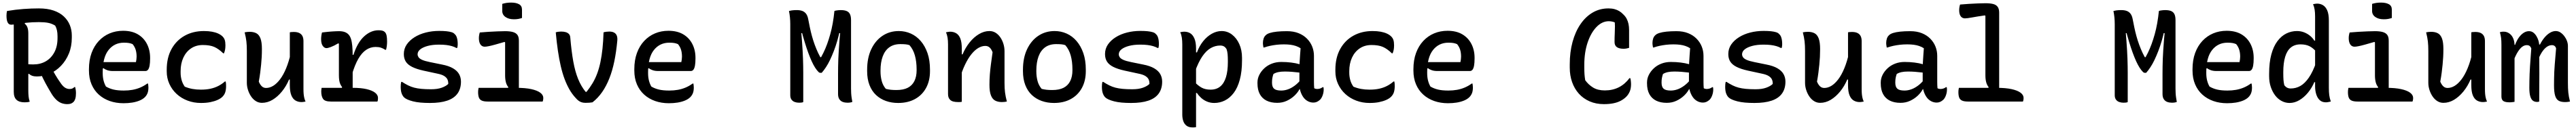

<svg xmlns="http://www.w3.org/2000/svg" viewBox="-20 -785 19840 1005"><path d="M369 -272Q387 -239 405 -208Q423 -177 445 -146Q462 -120 479 -108.5Q496 -97 516 -97Q528 -97 536.5 -100.5Q545 -104 553 -112H559Q562 -100 563.5 -88.5Q565 -77 565 -64Q565 -39 560 -22.5Q555 -6 546 3Q537 12 526 16Q515 20 498 20Q475 20 454.5 12.5Q434 5 415.5 -12Q397 -29 379 -57Q353 -100 331 -140.5Q309 -181 291 -224ZM34 -700Q99 -711 160.5 -715.5Q222 -720 279 -720Q345 -720 393 -703.5Q441 -687 472 -657.5Q503 -628 518 -590.5Q533 -553 533 -511V-494Q533 -426 510.5 -371Q488 -316 449.5 -276Q411 -236 363 -215Q315 -194 264 -194Q243 -194 228.5 -199Q214 -204 204 -214L174 -211V-294Q186 -290 199 -288.5Q212 -287 237 -287Q291 -287 332.5 -311Q374 -335 398.5 -380.5Q423 -426 423 -491V-505Q423 -531 418.5 -551Q414 -571 405 -587Q379 -603 350.5 -608.5Q322 -614 280 -614Q227 -614 183 -609Q139 -604 109 -599Q79 -594 66 -594Q48 -594 39 -611.5Q30 -629 30 -664Q30 -674 31 -683Q32 -692 34 -700ZM209 1Q199 4 190 5Q181 6 169 6Q128 6 107 -13.5Q86 -33 86 -75Q86 -145 86 -214.5Q86 -284 86 -353.5Q86 -423 86 -492.5Q86 -562 86 -631H182L170 -602Q185 -591 191.5 -572.5Q198 -554 198 -527Q198 -456 198 -383Q198 -310 198 -236.5Q198 -163 198 -89Q198 -60 200 -40Q202 -20 209 1Z M928 -547Q995 -547 1041 -520Q1087 -493 1111.5 -445.5Q1136 -398 1136 -338V-333Q1136 -299 1132 -277.5Q1128 -256 1120 -246Q1112 -236 1100 -236H848Q825 -236 807 -242Q789 -248 777 -258L759 -248L760 -305H1027Q1029 -315 1030.5 -326Q1032 -337 1032 -347Q1032 -378 1024.5 -401.5Q1017 -425 1001 -444Q987 -450 972.5 -452.5Q958 -455 934 -455Q861 -455 816 -398.5Q771 -342 771 -229V-220Q771 -188 777.5 -162.5Q784 -137 796 -116Q823 -100 855 -92.5Q887 -85 934 -85Q969 -85 1000 -90.5Q1031 -96 1059.5 -108Q1088 -120 1114 -139H1120Q1121 -132 1122 -124.5Q1123 -117 1123 -108Q1123 -82 1116 -64.5Q1109 -47 1096 -34Q1080 -18 1054.5 -7.5Q1029 3 998 8Q967 13 931 13Q874 13 825.5 -4Q777 -21 741 -53.5Q705 -86 685 -133Q665 -180 665 -240V-250Q665 -320 685 -375Q705 -430 741 -468.5Q777 -507 824.5 -527Q872 -547 928 -547Z M1550 -545Q1585 -545 1612.5 -540Q1640 -535 1660.5 -525.5Q1681 -516 1694 -503Q1706 -491 1711 -475.5Q1716 -460 1716 -435Q1716 -416 1713.5 -402Q1711 -388 1705 -373H1699Q1663 -408 1629.5 -422.5Q1596 -437 1542 -437Q1490 -437 1451.5 -411Q1413 -385 1392 -339.5Q1371 -294 1371 -235V-223Q1371 -194 1378.5 -166.5Q1386 -139 1403 -115Q1432 -103 1462 -97.5Q1492 -92 1527 -92Q1568 -92 1600.5 -99Q1633 -106 1660.5 -120Q1688 -134 1712 -155H1718Q1720 -147 1720.5 -139Q1721 -131 1721 -118Q1721 -93 1715 -73Q1709 -53 1693 -37Q1679 -23 1655.5 -12.5Q1632 -2 1600.5 4.5Q1569 11 1527 11Q1473 11 1425 -7Q1377 -25 1341 -58Q1305 -91 1284.5 -136Q1264 -181 1264 -233V-246Q1264 -339 1301 -406Q1338 -473 1402.5 -509Q1467 -545 1550 -545Z M1903 -539Q1933 -539 1954 -528Q1975 -517 1986 -488Q1997 -459 1997 -406Q1997 -374 1995.5 -345Q1994 -316 1991 -286Q1988 -256 1984 -224Q1980 -192 1973 -154Q1983 -130 1996.5 -117.5Q2010 -105 2029 -105Q2057 -105 2084 -121.5Q2111 -138 2136.5 -171.5Q2162 -205 2183.5 -257Q2205 -309 2221 -381V-170H2206Q2184 -118 2151 -77.5Q2118 -37 2079 -13.5Q2040 10 1997 10Q1972 10 1951 -3Q1930 -16 1914.5 -38.5Q1899 -61 1890 -89Q1881 -117 1881 -145Q1881 -187 1881 -228Q1881 -269 1881 -310Q1881 -351 1881 -391Q1881 -434 1877.5 -465Q1874 -496 1864 -535Q1874 -537 1883 -538Q1892 -539 1903 -539ZM2242 -538Q2269 -538 2285.5 -529.5Q2302 -521 2309.5 -505.5Q2317 -490 2317 -467Q2317 -401 2317 -338.5Q2317 -276 2317 -215.5Q2317 -155 2317 -95Q2317 -75 2318.5 -58.5Q2320 -42 2323.5 -27.5Q2327 -13 2333 0Q2328 1 2322.5 2Q2317 3 2311.5 3.5Q2306 4 2301 4Q2276 4 2255.5 -8Q2235 -20 2223.5 -48.5Q2212 -77 2212 -127Q2212 -197 2212 -266.5Q2212 -336 2212 -404Q2212 -472 2212 -535Q2218 -537 2222.5 -537Q2227 -537 2231.5 -537.5Q2236 -538 2242 -538Z M2607 -96 2615 -111Q2607 -121 2601 -134Q2595 -147 2592.5 -164.5Q2590 -182 2590 -203Q2590 -243 2590 -284Q2590 -325 2590 -365.5Q2590 -406 2590 -447L2585 -450Q2551 -430 2528 -421.5Q2505 -413 2494 -413Q2478 -413 2465.5 -430.5Q2453 -448 2453 -482Q2453 -496 2455 -510Q2457 -524 2460 -534Q2470 -535 2482 -536.5Q2494 -538 2505 -539Q2516 -540 2527.5 -541Q2539 -542 2549.5 -542.5Q2560 -543 2571 -543.5Q2582 -544 2590 -544Q2615 -544 2633 -538Q2651 -532 2663.5 -519Q2676 -506 2683 -484Q2690 -462 2693 -429.5Q2696 -397 2696 -353Q2696 -319 2696 -285.5Q2696 -252 2696 -218Q2696 -184 2696 -150Q2696 -116 2696 -82ZM2689 -361H2702Q2733 -457 2784.5 -504Q2836 -551 2895 -551Q2913 -551 2924.5 -548Q2936 -545 2943 -538Q2953 -529 2957 -511Q2961 -493 2961 -464Q2961 -446 2959 -430.5Q2957 -415 2953 -400H2947Q2930 -411 2913.5 -416.5Q2897 -422 2872 -422Q2834 -422 2800.5 -400Q2767 -378 2739.5 -330.5Q2712 -283 2689 -204ZM2457 -106H2698Q2760 -106 2803 -96Q2846 -86 2868.5 -68.5Q2891 -51 2891 -28Q2891 -23 2890.5 -18.5Q2890 -14 2889.5 -9Q2889 -4 2886 0H2528Q2482 0 2468 -20.5Q2454 -41 2454 -78Q2454 -83 2454.5 -88Q2455 -93 2455.5 -97.5Q2456 -102 2457 -106Z M3300 -95Q3349 -95 3382 -107Q3415 -119 3432 -136Q3433 -154 3426.5 -169.5Q3420 -185 3401.5 -197Q3383 -209 3347 -216L3241 -239Q3187 -251 3153.5 -268Q3120 -285 3105 -309Q3090 -333 3090 -367Q3090 -408 3112 -440.5Q3134 -473 3172 -497Q3210 -521 3259 -533.5Q3308 -546 3362 -546Q3395 -546 3418.5 -543.5Q3442 -541 3458 -536Q3474 -531 3481 -522Q3490 -515 3495 -503.5Q3500 -492 3502.5 -477Q3505 -462 3505 -443Q3505 -435 3504 -428Q3503 -421 3501 -414H3495Q3479 -423 3460 -428.5Q3441 -434 3417.5 -437Q3394 -440 3361 -440Q3311 -440 3274 -430Q3237 -420 3216.5 -403.5Q3196 -387 3196 -365Q3196 -354 3203 -343Q3210 -332 3230.5 -322.5Q3251 -313 3291 -305L3384 -286Q3436 -276 3468.5 -257Q3501 -238 3515.5 -212Q3530 -186 3530 -154Q3530 -99 3503.5 -62Q3477 -25 3424 -7Q3371 11 3291 11Q3251 11 3218.5 8Q3186 5 3160.5 -1.5Q3135 -8 3117.5 -16Q3100 -24 3091 -33Q3079 -46 3072.5 -65Q3066 -84 3066 -115Q3066 -127 3067 -136Q3068 -145 3070 -152H3076Q3101 -136 3123 -125Q3145 -114 3169.5 -107.5Q3194 -101 3225.5 -98Q3257 -95 3300 -95Z M3887 -95 3895 -111Q3882 -126 3876 -149Q3870 -172 3870 -203Q3870 -229 3870 -254Q3870 -279 3870 -305Q3870 -331 3870 -356Q3870 -381 3870 -406.5Q3870 -432 3870 -457L3866 -461Q3825 -449 3794.5 -440.5Q3764 -432 3744 -428Q3724 -424 3713 -424Q3700 -424 3690 -431Q3680 -438 3674 -453Q3668 -468 3668 -491Q3668 -502 3670 -513.5Q3672 -525 3675 -534Q3707 -537 3742.5 -539Q3778 -541 3811.5 -542.5Q3845 -544 3870 -544Q3906 -544 3929.5 -537.5Q3953 -531 3964.5 -515.5Q3976 -500 3976 -471Q3976 -432 3976 -393.5Q3976 -355 3976 -316Q3976 -277 3976 -238Q3976 -199 3976 -160Q3976 -121 3976 -82ZM3666 -106H3957Q4026 -106 4071.5 -96Q4117 -86 4140.5 -68.5Q4164 -51 4164 -28Q4164 -23 4163.5 -18.5Q4163 -14 4162 -9Q4161 -4 4159 0H3736Q3706 0 3690 -7.5Q3674 -15 3668 -31Q3662 -47 3662 -73Q3662 -80 3662.5 -85.5Q3663 -91 3664 -96Q3665 -101 3666 -106ZM3848 -755Q3854 -757 3862.5 -759Q3871 -761 3880 -762.5Q3889 -764 3898.5 -764.5Q3908 -765 3917 -765Q3954 -765 3977 -752.5Q4000 -740 4000 -710V-646Q3994 -644 3986.5 -642Q3979 -640 3971 -638.5Q3963 -637 3954.5 -636.5Q3946 -636 3937 -636Q3898 -636 3873 -653.5Q3848 -671 3848 -700Z M4301 -541Q4322 -541 4337 -536.5Q4352 -532 4361.5 -522Q4371 -512 4372 -493Q4381 -387 4395 -309.5Q4409 -232 4432 -175Q4455 -118 4490 -75H4497Q4522 -106 4543 -141Q4564 -176 4579 -216.5Q4594 -257 4604 -305Q4614 -353 4620 -410Q4626 -467 4628 -535Q4638 -538 4649.5 -539.5Q4661 -541 4672 -541Q4695 -541 4709.5 -533Q4724 -525 4730 -509.5Q4736 -494 4734 -471Q4726 -384 4711 -311Q4696 -238 4672.5 -178.5Q4649 -119 4617 -73Q4585 -27 4543 6Q4533 8 4519 9Q4505 10 4490 10Q4474 10 4461.5 6.5Q4449 3 4437.5 -5Q4426 -13 4414 -27Q4386 -57 4365 -94Q4344 -131 4327.5 -175.5Q4311 -220 4298.5 -274Q4286 -328 4276.5 -393Q4267 -458 4260 -535Q4268 -538 4280 -539.5Q4292 -541 4301 -541Z M5128 -547Q5195 -547 5241 -520Q5287 -493 5311.5 -445.5Q5336 -398 5336 -338V-333Q5336 -299 5332 -277.5Q5328 -256 5320 -246Q5312 -236 5300 -236H5048Q5025 -236 5007 -242Q4989 -248 4977 -258L4959 -248L4960 -305H5227Q5229 -315 5230.5 -326Q5232 -337 5232 -347Q5232 -378 5224.5 -401.5Q5217 -425 5201 -444Q5187 -450 5172.5 -452.5Q5158 -455 5134 -455Q5061 -455 5016 -398.5Q4971 -342 4971 -229V-220Q4971 -188 4977.5 -162.5Q4984 -137 4996 -116Q5023 -100 5055 -92.5Q5087 -85 5134 -85Q5169 -85 5200 -90.5Q5231 -96 5259.5 -108Q5288 -120 5314 -139H5320Q5321 -132 5322 -124.5Q5323 -117 5323 -108Q5323 -82 5316 -64.5Q5309 -47 5296 -34Q5280 -18 5254.5 -7.5Q5229 3 5198 8Q5167 13 5131 13Q5074 13 5025.5 -4Q4977 -21 4941 -53.5Q4905 -86 4885 -133Q4865 -180 4865 -240V-250Q4865 -320 4885 -375Q4905 -430 4941 -468.5Q4977 -507 5024.5 -527Q5072 -547 5128 -547Z M6166 4Q6161 7 6152 8Q6143 9 6134 9Q6116 9 6100.5 3.5Q6085 -2 6075.5 -15Q6066 -28 6066 -49Q6066 -117 6066 -186Q6066 -255 6066 -323.5Q6066 -392 6066 -460.5Q6066 -529 6066 -598Q6066 -625 6063.5 -650.5Q6061 -676 6056 -700Q6067 -703 6077 -704.5Q6087 -706 6096.5 -706.5Q6106 -707 6115 -707Q6141 -707 6158.5 -700.5Q6176 -694 6187.5 -679Q6199 -664 6204 -638Q6210 -606 6217 -572.5Q6224 -539 6233 -506Q6242 -473 6254 -440Q6266 -407 6280.5 -376Q6295 -345 6314 -316L6277 -343H6326L6288 -316Q6306 -346 6321.5 -377.5Q6337 -409 6350 -445Q6363 -481 6374 -520.5Q6385 -560 6393 -605Q6401 -650 6406 -700Q6413 -703 6421 -704Q6429 -705 6436.5 -706Q6444 -707 6453 -707Q6483 -707 6500.5 -699.5Q6518 -692 6526 -675Q6534 -658 6534 -629Q6534 -589 6534 -547.5Q6534 -506 6534 -462.5Q6534 -419 6534 -374Q6534 -329 6534 -283.5Q6534 -238 6534 -192.5Q6534 -147 6534 -101Q6534 -83 6535 -65Q6536 -47 6538.5 -30Q6541 -13 6544 3Q6536 6 6527.5 7.5Q6519 9 6506 9Q6487 9 6470.5 3Q6454 -3 6444 -18Q6434 -33 6434 -58Q6434 -76 6434 -94Q6434 -112 6434 -130.5Q6434 -149 6434 -166Q6434 -191 6434 -216.5Q6434 -242 6434.5 -270Q6435 -298 6436 -329Q6437 -360 6439.5 -395.5Q6442 -431 6445 -472Q6448 -513 6453 -561L6471 -529H6425L6451 -564Q6441 -515 6428.5 -471.5Q6416 -428 6401.5 -390.5Q6387 -353 6372 -321.5Q6357 -290 6340.5 -265Q6324 -240 6308 -222Q6306 -222 6303.5 -222Q6301 -222 6299 -222Q6294 -222 6290.5 -223.5Q6287 -225 6284 -228Q6270 -242 6257 -262.5Q6244 -283 6231 -311.5Q6218 -340 6204.5 -377Q6191 -414 6177.5 -458.5Q6164 -503 6150 -556L6178 -529H6130L6149 -557Q6153 -510 6156 -470Q6159 -430 6161 -395.5Q6163 -361 6164 -331Q6165 -301 6165.5 -274Q6166 -247 6166 -222Q6166 -197 6166 -171Q6166 -127 6166 -83.5Q6166 -40 6166 4Z M6902 -545Q6951 -545 6994.5 -525.5Q7038 -506 7071 -467.5Q7104 -429 7123 -374Q7142 -319 7142 -246V-235Q7142 -160 7111.5 -104.5Q7081 -49 7026 -19Q6971 11 6897 11Q6846 11 6802.5 -4.5Q6759 -20 6726.5 -50.5Q6694 -81 6676 -127.5Q6658 -174 6658 -235V-246Q6658 -337 6689.5 -404Q6721 -471 6776 -508Q6831 -545 6902 -545ZM6914 -444Q6863 -444 6829 -419.5Q6795 -395 6778 -349Q6761 -303 6761 -239V-233Q6761 -195 6770 -160Q6779 -125 6802 -98Q6822 -93 6840.5 -91Q6859 -89 6883 -89Q6937 -89 6971 -106.5Q7005 -124 7022 -158.5Q7039 -193 7039 -241V-248Q7039 -308 7026 -355.5Q7013 -403 6984 -436Q6970 -441 6953 -442.5Q6936 -444 6914 -444Z M7734 0Q7724 2 7715 3Q7706 4 7695 4Q7666 4 7644.5 -7Q7623 -18 7611.5 -47.5Q7600 -77 7600 -129Q7600 -171 7603 -209.5Q7606 -248 7611.5 -289.5Q7617 -331 7624 -381Q7615 -405 7601.5 -417.5Q7588 -430 7568 -430Q7541 -430 7514 -414Q7487 -398 7461.5 -366.5Q7436 -335 7413 -287.5Q7390 -240 7371 -176L7369 -365H7393Q7415 -417 7447.5 -457.5Q7480 -498 7519.5 -521.5Q7559 -545 7600 -545Q7626 -545 7647 -532Q7668 -519 7683.5 -496.5Q7699 -474 7707.5 -446Q7716 -418 7716 -390Q7716 -349 7716 -308Q7716 -267 7716 -226Q7716 -185 7716 -144Q7716 -101 7720 -70Q7724 -39 7734 0ZM7387 2Q7382 3 7377 3.5Q7372 4 7367.5 4Q7363 4 7358 4Q7337 4 7322 0Q7307 -4 7298 -12.5Q7289 -21 7285 -32Q7281 -43 7281 -58Q7281 -109 7281 -158Q7281 -207 7281 -254.5Q7281 -302 7281 -348.5Q7281 -395 7281 -441Q7281 -471 7277.5 -493.5Q7274 -516 7265 -535Q7271 -537 7276 -537.5Q7281 -538 7286.5 -539Q7292 -540 7297 -540Q7324 -540 7344.5 -527.5Q7365 -515 7376 -486.5Q7387 -458 7387 -408Q7387 -339 7387 -268.5Q7387 -198 7387 -129.5Q7387 -61 7387 2Z M8102 -545Q8151 -545 8194.5 -525.5Q8238 -506 8271 -467.5Q8304 -429 8323 -374Q8342 -319 8342 -246V-235Q8342 -160 8311.5 -104.5Q8281 -49 8226 -19Q8171 11 8097 11Q8046 11 8002.5 -4.5Q7959 -20 7926.5 -50.5Q7894 -81 7876 -127.5Q7858 -174 7858 -235V-246Q7858 -337 7889.5 -404Q7921 -471 7976 -508Q8031 -545 8102 -545ZM8114 -444Q8063 -444 8029 -419.5Q7995 -395 7978 -349Q7961 -303 7961 -239V-233Q7961 -195 7970 -160Q7979 -125 8002 -98Q8022 -93 8040.5 -91Q8059 -89 8083 -89Q8137 -89 8171 -106.5Q8205 -124 8222 -158.5Q8239 -193 8239 -241V-248Q8239 -308 8226 -355.5Q8213 -403 8184 -436Q8170 -441 8153 -442.5Q8136 -444 8114 -444Z M8700 -95Q8749 -95 8782 -107Q8815 -119 8832 -136Q8833 -154 8826.5 -169.5Q8820 -185 8801.5 -197Q8783 -209 8747 -216L8641 -239Q8587 -251 8553.5 -268Q8520 -285 8505 -309Q8490 -333 8490 -367Q8490 -408 8512 -440.5Q8534 -473 8572 -497Q8610 -521 8659 -533.5Q8708 -546 8762 -546Q8795 -546 8818.5 -543.5Q8842 -541 8858 -536Q8874 -531 8881 -522Q8890 -515 8895 -503.5Q8900 -492 8902.5 -477Q8905 -462 8905 -443Q8905 -435 8904 -428Q8903 -421 8901 -414H8895Q8879 -423 8860 -428.5Q8841 -434 8817.5 -437Q8794 -440 8761 -440Q8711 -440 8674 -430Q8637 -420 8616.5 -403.5Q8596 -387 8596 -365Q8596 -354 8603 -343Q8610 -332 8630.5 -322.5Q8651 -313 8691 -305L8784 -286Q8836 -276 8868.5 -257Q8901 -238 8915.5 -212Q8930 -186 8930 -154Q8930 -99 8903.5 -62Q8877 -25 8824 -7Q8771 11 8691 11Q8651 11 8618.5 8Q8586 5 8560.5 -1.5Q8535 -8 8517.5 -16Q8500 -24 8491 -33Q8479 -46 8472.5 -65Q8466 -84 8466 -115Q8466 -127 8467 -136Q8468 -145 8470 -152H8476Q8501 -136 8523 -125Q8545 -114 8569.5 -107.5Q8594 -101 8625.5 -98Q8657 -95 8700 -95Z M9069 -536Q9075 -537 9080 -538Q9085 -539 9090.5 -539.5Q9096 -540 9101 -540Q9126 -540 9146 -528Q9166 -516 9178.5 -487Q9191 -458 9191 -409Q9191 -330 9191 -254.5Q9191 -179 9191 -104Q9191 -29 9191 46Q9191 121 9191 198Q9185 199 9180.5 199.5Q9176 200 9172.5 200Q9169 200 9163 200Q9135 200 9117.5 186.5Q9100 173 9092.5 150.5Q9085 128 9085 101Q9085 26 9085 -41Q9085 -108 9085 -172.5Q9085 -237 9085 -303Q9085 -369 9085 -442Q9085 -471 9081.5 -494Q9078 -517 9069 -536ZM9388 -545Q9432 -545 9467.5 -518Q9503 -491 9524 -444.5Q9545 -398 9545 -338V-318Q9545 -232 9528 -169Q9511 -106 9481 -66.5Q9451 -27 9412.5 -8Q9374 11 9331 11Q9301 11 9275 0Q9249 -11 9229.5 -29Q9210 -47 9198 -66H9178V-153Q9206 -123 9234 -107.5Q9262 -92 9303 -92Q9348 -92 9377.5 -116.5Q9407 -141 9421.5 -188.5Q9436 -236 9436 -306V-316Q9436 -345 9434 -366.5Q9432 -388 9426 -405Q9417 -420 9405.5 -426.5Q9394 -433 9377 -433Q9339 -433 9304.5 -413.5Q9270 -394 9239.5 -349.5Q9209 -305 9182 -229V-380H9198Q9216 -429 9245.5 -466Q9275 -503 9312 -524Q9349 -545 9388 -545Z M10099 -353Q10099 -328 10099 -303Q10099 -278 10099 -253Q10099 -228 10099 -202.5Q10099 -177 10099 -152Q10099 -138 10099.5 -126.5Q10100 -115 10101 -103Q10106 -100 10112 -98.5Q10118 -97 10123 -97Q10135 -97 10146 -100.5Q10157 -104 10166 -111H10172Q10173 -106 10173.5 -102.5Q10174 -99 10174 -94Q10174 -71 10166.5 -49.5Q10159 -28 10147 -15Q10134 -3 10121.5 2.5Q10109 8 10095 8Q10071 8 10050.5 -3.5Q10030 -15 10016.5 -34.5Q10003 -54 9995 -79Q9987 -104 9987 -130Q9987 -158 9987 -187.5Q9987 -217 9987 -240Q9987 -274 9988.5 -302Q9990 -330 9992 -357Q9994 -384 9996 -412Q9979 -423 9960 -429.5Q9941 -436 9918.5 -439Q9896 -442 9868 -442Q9838 -442 9812 -439Q9786 -436 9762.5 -431Q9739 -426 9716 -418H9710Q9709 -425 9707.5 -434Q9706 -443 9706 -453Q9706 -470 9711 -486Q9716 -502 9727 -512Q9737 -523 9759 -530Q9781 -537 9814 -540.5Q9847 -544 9891 -544Q9942 -544 9980.5 -528.5Q10019 -513 10045.5 -486Q10072 -459 10085.5 -425Q10099 -391 10099 -353ZM9776 -146Q9776 -113 9792 -99Q9808 -85 9847 -85Q9872 -85 9898 -94Q9924 -103 9951 -123Q9978 -143 10003 -175L10008 -96H9988Q9974 -69 9948.5 -45Q9923 -21 9889.5 -5.5Q9856 10 9816 10Q9768 10 9734 -7Q9700 -24 9682 -57.5Q9664 -91 9664 -141V-147Q9664 -178 9678 -206Q9692 -234 9716.5 -257Q9741 -280 9774.5 -293Q9808 -306 9847 -306Q9888 -306 9923.5 -301.5Q9959 -297 9985 -289.5Q10011 -282 10021 -273Q10027 -268 10031 -260.5Q10035 -253 10037 -241.5Q10039 -230 10039 -214Q10011 -221 9983 -224.5Q9955 -228 9927.5 -230Q9900 -232 9874 -232Q9845 -232 9824 -227.5Q9803 -223 9787 -213Q9782 -199 9779 -183.5Q9776 -168 9776 -149Z M10550 -545Q10585 -545 10612.5 -540Q10640 -535 10660.5 -525.5Q10681 -516 10694 -503Q10706 -491 10711 -475.5Q10716 -460 10716 -435Q10716 -416 10713.5 -402Q10711 -388 10705 -373H10699Q10663 -408 10629.5 -422.5Q10596 -437 10542 -437Q10490 -437 10451.5 -411Q10413 -385 10392 -339.5Q10371 -294 10371 -235V-223Q10371 -194 10378.5 -166.5Q10386 -139 10403 -115Q10432 -103 10462 -97.5Q10492 -92 10527 -92Q10568 -92 10600.5 -99Q10633 -106 10660.5 -120Q10688 -134 10712 -155H10718Q10720 -147 10720.5 -139Q10721 -131 10721 -118Q10721 -93 10715 -73Q10709 -53 10693 -37Q10679 -23 10655.5 -12.5Q10632 -2 10600.5 4.5Q10569 11 10527 11Q10473 11 10425 -7Q10377 -25 10341 -58Q10305 -91 10284.5 -136Q10264 -181 10264 -233V-246Q10264 -339 10301 -406Q10338 -473 10402.5 -509Q10467 -545 10550 -545Z M11128 -547Q11195 -547 11241 -520Q11287 -493 11311.5 -445.5Q11336 -398 11336 -338V-333Q11336 -299 11332 -277.5Q11328 -256 11320 -246Q11312 -236 11300 -236H11048Q11025 -236 11007 -242Q10989 -248 10977 -258L10959 -248L10960 -305H11227Q11229 -315 11230.5 -326Q11232 -337 11232 -347Q11232 -378 11224.5 -401.5Q11217 -425 11201 -444Q11187 -450 11172.5 -452.5Q11158 -455 11134 -455Q11061 -455 11016 -398.5Q10971 -342 10971 -229V-220Q10971 -188 10977.5 -162.5Q10984 -137 10996 -116Q11023 -100 11055 -92.5Q11087 -85 11134 -85Q11169 -85 11200 -90.5Q11231 -96 11259.5 -108Q11288 -120 11314 -139H11320Q11321 -132 11322 -124.5Q11323 -117 11323 -108Q11323 -82 11316 -64.5Q11309 -47 11296 -34Q11280 -18 11254.5 -7.5Q11229 3 11198 8Q11167 13 11131 13Q11074 13 11025.5 -4Q10977 -21 10941 -53.5Q10905 -86 10885 -133Q10865 -180 10865 -240V-250Q10865 -320 10885 -375Q10905 -430 10941 -468.5Q10977 -507 11024.5 -527Q11072 -547 11128 -547Z M12332 20Q12271 20 12222 -1.5Q12173 -23 12139 -61Q12105 -99 12087 -150.5Q12069 -202 12069 -262V-288Q12069 -382 12090.5 -461Q12112 -540 12151.5 -598Q12191 -656 12245.5 -688Q12300 -720 12367 -720Q12393 -720 12413.5 -714.5Q12434 -709 12450.5 -699Q12467 -689 12481 -674Q12498 -658 12507.5 -639.5Q12517 -621 12521.5 -599.5Q12526 -578 12526 -552Q12526 -518 12526 -483Q12526 -448 12526 -415Q12519 -413 12508 -410.5Q12497 -408 12484 -408Q12450 -408 12432 -420.5Q12414 -433 12414 -460Q12414 -498 12415.5 -526Q12417 -554 12417 -581Q12417 -608 12413 -640L12436 -599Q12417 -613 12401 -617Q12385 -621 12370 -621Q12318 -621 12275 -576.5Q12232 -532 12206.5 -456Q12181 -380 12181 -284V-264Q12181 -234 12182.5 -211.5Q12184 -189 12188 -165Q12213 -130 12249 -108Q12285 -86 12339 -86Q12399 -86 12446.5 -110Q12494 -134 12529 -181H12535Q12537 -175 12538 -169.5Q12539 -164 12539.5 -158Q12540 -152 12540.5 -146Q12541 -140 12541 -135Q12541 -100 12530.5 -76.5Q12520 -53 12504 -37Q12486 -19 12461.5 -6Q12437 7 12405 13.5Q12373 20 12332 20Z M13099 -353Q13099 -328 13099 -303Q13099 -278 13099 -253Q13099 -228 13099 -202.5Q13099 -177 13099 -152Q13099 -138 13099.5 -126.5Q13100 -115 13101 -103Q13106 -100 13112 -98.5Q13118 -97 13123 -97Q13135 -97 13146 -100.5Q13157 -104 13166 -111H13172Q13173 -106 13173.5 -102.5Q13174 -99 13174 -94Q13174 -71 13166.5 -49.5Q13159 -28 13147 -15Q13134 -3 13121.5 2.5Q13109 8 13095 8Q13071 8 13050.5 -3.5Q13030 -15 13016.5 -34.5Q13003 -54 12995 -79Q12987 -104 12987 -130Q12987 -158 12987 -187.5Q12987 -217 12987 -240Q12987 -274 12988.5 -302Q12990 -330 12992 -357Q12994 -384 12996 -412Q12979 -423 12960 -429.5Q12941 -436 12918.5 -439Q12896 -442 12868 -442Q12838 -442 12812 -439Q12786 -436 12762.5 -431Q12739 -426 12716 -418H12710Q12709 -425 12707.5 -434Q12706 -443 12706 -453Q12706 -470 12711 -486Q12716 -502 12727 -512Q12737 -523 12759 -530Q12781 -537 12814 -540.5Q12847 -544 12891 -544Q12942 -544 12980.5 -528.5Q13019 -513 13045.5 -486Q13072 -459 13085.5 -425Q13099 -391 13099 -353ZM12776 -146Q12776 -113 12792 -99Q12808 -85 12847 -85Q12872 -85 12898 -94Q12924 -103 12951 -123Q12978 -143 13003 -175L13008 -96H12988Q12974 -69 12948.5 -45Q12923 -21 12889.5 -5.5Q12856 10 12816 10Q12768 10 12734 -7Q12700 -24 12682 -57.5Q12664 -91 12664 -141V-147Q12664 -178 12678 -206Q12692 -234 12716.5 -257Q12741 -280 12774.5 -293Q12808 -306 12847 -306Q12888 -306 12923.5 -301.5Q12959 -297 12985 -289.5Q13011 -282 13021 -273Q13027 -268 13031 -260.5Q13035 -253 13037 -241.5Q13039 -230 13039 -214Q13011 -221 12983 -224.5Q12955 -228 12927.5 -230Q12900 -232 12874 -232Q12845 -232 12824 -227.5Q12803 -223 12787 -213Q12782 -199 12779 -183.5Q12776 -168 12776 -149Z M13500 -95Q13549 -95 13582 -107Q13615 -119 13632 -136Q13633 -154 13626.5 -169.5Q13620 -185 13601.5 -197Q13583 -209 13547 -216L13441 -239Q13387 -251 13353.5 -268Q13320 -285 13305 -309Q13290 -333 13290 -367Q13290 -408 13312 -440.5Q13334 -473 13372 -497Q13410 -521 13459 -533.5Q13508 -546 13562 -546Q13595 -546 13618.5 -543.5Q13642 -541 13658 -536Q13674 -531 13681 -522Q13690 -515 13695 -503.5Q13700 -492 13702.5 -477Q13705 -462 13705 -443Q13705 -435 13704 -428Q13703 -421 13701 -414H13695Q13679 -423 13660 -428.5Q13641 -434 13617.5 -437Q13594 -440 13561 -440Q13511 -440 13474 -430Q13437 -420 13416.5 -403.5Q13396 -387 13396 -365Q13396 -354 13403 -343Q13410 -332 13430.5 -322.5Q13451 -313 13491 -305L13584 -286Q13636 -276 13668.5 -257Q13701 -238 13715.5 -212Q13730 -186 13730 -154Q13730 -99 13703.5 -62Q13677 -25 13624 -7Q13571 11 13491 11Q13451 11 13418.5 8Q13386 5 13360.5 -1.5Q13335 -8 13317.5 -16Q13300 -24 13291 -33Q13279 -46 13272.5 -65Q13266 -84 13266 -115Q13266 -127 13267 -136Q13268 -145 13270 -152H13276Q13301 -136 13323 -125Q13345 -114 13369.5 -107.5Q13394 -101 13425.5 -98Q13457 -95 13500 -95Z M13903 -539Q13933 -539 13954 -528Q13975 -517 13986 -488Q13997 -459 13997 -406Q13997 -374 13995.5 -345Q13994 -316 13991 -286Q13988 -256 13984 -224Q13980 -192 13973 -154Q13983 -130 13996.5 -117.5Q14010 -105 14029 -105Q14057 -105 14084 -121.5Q14111 -138 14136.5 -171.5Q14162 -205 14183.5 -257Q14205 -309 14221 -381V-170H14206Q14184 -118 14151 -77.5Q14118 -37 14079 -13.5Q14040 10 13997 10Q13972 10 13951 -3Q13930 -16 13914.5 -38.5Q13899 -61 13890 -89Q13881 -117 13881 -145Q13881 -187 13881 -228Q13881 -269 13881 -310Q13881 -351 13881 -391Q13881 -434 13877.5 -465Q13874 -496 13864 -535Q13874 -537 13883 -538Q13892 -539 13903 -539ZM14242 -538Q14269 -538 14285.5 -529.5Q14302 -521 14309.5 -505.5Q14317 -490 14317 -467Q14317 -401 14317 -338.5Q14317 -276 14317 -215.5Q14317 -155 14317 -95Q14317 -75 14318.5 -58.5Q14320 -42 14323.5 -27.5Q14327 -13 14333 0Q14328 1 14322.5 2Q14317 3 14311.5 3.5Q14306 4 14301 4Q14276 4 14255.5 -8Q14235 -20 14223.5 -48.5Q14212 -77 14212 -127Q14212 -197 14212 -266.5Q14212 -336 14212 -404Q14212 -472 14212 -535Q14218 -537 14222.5 -537Q14227 -537 14231.5 -537.5Q14236 -538 14242 -538Z M14899 -353Q14899 -328 14899 -303Q14899 -278 14899 -253Q14899 -228 14899 -202.5Q14899 -177 14899 -152Q14899 -138 14899.5 -126.5Q14900 -115 14901 -103Q14906 -100 14912 -98.5Q14918 -97 14923 -97Q14935 -97 14946 -100.5Q14957 -104 14966 -111H14972Q14973 -106 14973.5 -102.5Q14974 -99 14974 -94Q14974 -71 14966.5 -49.5Q14959 -28 14947 -15Q14934 -3 14921.5 2.5Q14909 8 14895 8Q14871 8 14850.5 -3.5Q14830 -15 14816.5 -34.5Q14803 -54 14795 -79Q14787 -104 14787 -130Q14787 -158 14787 -187.5Q14787 -217 14787 -240Q14787 -274 14788.5 -302Q14790 -330 14792 -357Q14794 -384 14796 -412Q14779 -423 14760 -429.5Q14741 -436 14718.5 -439Q14696 -442 14668 -442Q14638 -442 14612 -439Q14586 -436 14562.5 -431Q14539 -426 14516 -418H14510Q14509 -425 14507.5 -434Q14506 -443 14506 -453Q14506 -470 14511 -486Q14516 -502 14527 -512Q14537 -523 14559 -530Q14581 -537 14614 -540.5Q14647 -544 14691 -544Q14742 -544 14780.5 -528.5Q14819 -513 14845.5 -486Q14872 -459 14885.5 -425Q14899 -391 14899 -353ZM14576 -146Q14576 -113 14592 -99Q14608 -85 14647 -85Q14672 -85 14698 -94Q14724 -103 14751 -123Q14778 -143 14803 -175L14808 -96H14788Q14774 -69 14748.5 -45Q14723 -21 14689.5 -5.5Q14656 10 14616 10Q14568 10 14534 -7Q14500 -24 14482 -57.5Q14464 -91 14464 -141V-147Q14464 -178 14478 -206Q14492 -234 14516.5 -257Q14541 -280 14574.5 -293Q14608 -306 14647 -306Q14688 -306 14723.5 -301.5Q14759 -297 14785 -289.5Q14811 -282 14821 -273Q14827 -268 14831 -260.5Q14835 -253 14837 -241.5Q14839 -230 14839 -214Q14811 -221 14783 -224.5Q14755 -228 14727.5 -230Q14700 -232 14674 -232Q14645 -232 14624 -227.5Q14603 -223 14587 -213Q14582 -199 14579 -183.5Q14576 -168 14576 -149Z M15066 -106H15357Q15426 -106 15471.5 -96Q15517 -86 15540.5 -68.5Q15564 -51 15564 -28Q15564 -23 15563.5 -18.5Q15563 -14 15562 -9Q15561 -4 15559 0H15136Q15106 0 15090 -7.5Q15074 -15 15068 -31Q15062 -47 15062 -73Q15062 -80 15062.5 -85.5Q15063 -91 15064 -96Q15065 -101 15066 -106ZM15075 -750Q15107 -753 15142 -755Q15177 -757 15210.5 -758.5Q15244 -760 15270 -760Q15307 -760 15330 -754Q15353 -748 15364.5 -732Q15376 -716 15376 -687Q15376 -612 15376 -536.5Q15376 -461 15376 -385Q15376 -309 15376 -233.5Q15376 -158 15376 -82H15281L15295 -111Q15282 -127 15276 -149.5Q15270 -172 15270 -203Q15270 -260 15270 -317.5Q15270 -375 15270 -432Q15270 -489 15270 -547Q15270 -605 15270 -662L15266 -666Q15204 -657 15166.5 -650Q15129 -643 15113 -643Q15100 -643 15090 -649.5Q15080 -656 15074 -670Q15068 -684 15068 -707Q15068 -718 15070 -730Q15072 -742 15075 -750Z M16366 4Q16361 7 16352 8Q16343 9 16334 9Q16316 9 16300.5 3.5Q16285 -2 16275.5 -15Q16266 -28 16266 -49Q16266 -117 16266 -186Q16266 -255 16266 -323.5Q16266 -392 16266 -460.5Q16266 -529 16266 -598Q16266 -625 16263.5 -650.5Q16261 -676 16256 -700Q16267 -703 16277 -704.5Q16287 -706 16296.5 -706.5Q16306 -707 16315 -707Q16341 -707 16358.5 -700.5Q16376 -694 16387.5 -679Q16399 -664 16404 -638Q16410 -606 16417 -572.5Q16424 -539 16433 -506Q16442 -473 16454 -440Q16466 -407 16480.5 -376Q16495 -345 16514 -316L16477 -343H16526L16488 -316Q16506 -346 16521.5 -377.5Q16537 -409 16550 -445Q16563 -481 16574 -520.5Q16585 -560 16593 -605Q16601 -650 16606 -700Q16613 -703 16621 -704Q16629 -705 16636.5 -706Q16644 -707 16653 -707Q16683 -707 16700.5 -699.5Q16718 -692 16726 -675Q16734 -658 16734 -629Q16734 -589 16734 -547.5Q16734 -506 16734 -462.5Q16734 -419 16734 -374Q16734 -329 16734 -283.5Q16734 -238 16734 -192.5Q16734 -147 16734 -101Q16734 -83 16735 -65Q16736 -47 16738.5 -30Q16741 -13 16744 3Q16736 6 16727.5 7.5Q16719 9 16706 9Q16687 9 16670.5 3Q16654 -3 16644 -18Q16634 -33 16634 -58Q16634 -76 16634 -94Q16634 -112 16634 -130.5Q16634 -149 16634 -166Q16634 -191 16634 -216.5Q16634 -242 16634.5 -270Q16635 -298 16636 -329Q16637 -360 16639.5 -395.5Q16642 -431 16645 -472Q16648 -513 16653 -561L16671 -529H16625L16651 -564Q16641 -515 16628.5 -471.5Q16616 -428 16601.5 -390.5Q16587 -353 16572 -321.5Q16557 -290 16540.5 -265Q16524 -240 16508 -222Q16506 -222 16503.5 -222Q16501 -222 16499 -222Q16494 -222 16490.5 -223.5Q16487 -225 16484 -228Q16470 -242 16457 -262.5Q16444 -283 16431 -311.5Q16418 -340 16404.5 -377Q16391 -414 16377.5 -458.5Q16364 -503 16350 -556L16378 -529H16330L16349 -557Q16353 -510 16356 -470Q16359 -430 16361 -395.5Q16363 -361 16364 -331Q16365 -301 16365.5 -274Q16366 -247 16366 -222Q16366 -197 16366 -171Q16366 -127 16366 -83.5Q16366 -40 16366 4Z M17128 -547Q17195 -547 17241 -520Q17287 -493 17311.5 -445.5Q17336 -398 17336 -338V-333Q17336 -299 17332 -277.5Q17328 -256 17320 -246Q17312 -236 17300 -236H17048Q17025 -236 17007 -242Q16989 -248 16977 -258L16959 -248L16960 -305H17227Q17229 -315 17230.5 -326Q17232 -337 17232 -347Q17232 -378 17224.5 -401.5Q17217 -425 17201 -444Q17187 -450 17172.5 -452.5Q17158 -455 17134 -455Q17061 -455 17016 -398.5Q16971 -342 16971 -229V-220Q16971 -188 16977.5 -162.5Q16984 -137 16996 -116Q17023 -100 17055 -92.5Q17087 -85 17134 -85Q17169 -85 17200 -90.5Q17231 -96 17259.5 -108Q17288 -120 17314 -139H17320Q17321 -132 17322 -124.5Q17323 -117 17323 -108Q17323 -82 17316 -64.5Q17309 -47 17296 -34Q17280 -18 17254.5 -7.5Q17229 3 17198 8Q17167 13 17131 13Q17074 13 17025.5 -4Q16977 -21 16941 -53.5Q16905 -86 16885 -133Q16865 -180 16865 -240V-250Q16865 -320 16885 -375Q16905 -430 16941 -468.5Q16977 -507 17024.5 -527Q17072 -547 17128 -547Z M17669 -545Q17699 -545 17724.5 -535Q17750 -525 17770.5 -508Q17791 -491 17803 -471H17822V-381Q17794 -414 17765.5 -428Q17737 -442 17697 -442Q17652 -442 17622.5 -418Q17593 -394 17578.5 -346Q17564 -298 17564 -228V-218Q17564 -190 17565.5 -168Q17567 -146 17572 -126Q17582 -113 17594 -107Q17606 -101 17621 -101Q17661 -101 17695.5 -120.5Q17730 -140 17761 -185Q17792 -230 17818 -305V-150H17803Q17784 -105 17754 -68.5Q17724 -32 17687.5 -10.5Q17651 11 17612 11Q17580 11 17551 -4.5Q17522 -20 17501 -48Q17480 -76 17467.5 -113.5Q17455 -151 17455 -196V-215Q17455 -302 17472 -364.5Q17489 -427 17519 -467Q17549 -507 17587.5 -526Q17626 -545 17669 -545ZM17825 -757Q17849 -757 17869.5 -745Q17890 -733 17902.5 -704.5Q17915 -676 17915 -625Q17915 -559 17915 -493.5Q17915 -428 17915 -363.5Q17915 -299 17915 -234.5Q17915 -170 17915 -105Q17915 -73 17918 -49.5Q17921 -26 17930 0Q17925 1 17920 2Q17915 3 17910.5 4Q17906 5 17901.5 5.5Q17897 6 17892 6Q17863 6 17845 -10.5Q17827 -27 17818 -55.5Q17809 -84 17809 -117Q17809 -192 17809 -259Q17809 -326 17809 -390.5Q17809 -455 17809 -520.5Q17809 -586 17809 -658Q17809 -688 17805.5 -710.5Q17802 -733 17793 -752Q17797 -753 17801 -754Q17805 -755 17809 -755.5Q17813 -756 17817 -756.5Q17821 -757 17825 -757Z M18287 -95 18295 -111Q18282 -126 18276 -149Q18270 -172 18270 -203Q18270 -229 18270 -254Q18270 -279 18270 -305Q18270 -331 18270 -356Q18270 -381 18270 -406.5Q18270 -432 18270 -457L18266 -461Q18225 -449 18194.5 -440.5Q18164 -432 18144 -428Q18124 -424 18113 -424Q18100 -424 18090 -431Q18080 -438 18074 -453Q18068 -468 18068 -491Q18068 -502 18070 -513.5Q18072 -525 18075 -534Q18107 -537 18142.5 -539Q18178 -541 18211.5 -542.5Q18245 -544 18270 -544Q18306 -544 18329.5 -537.5Q18353 -531 18364.5 -515.5Q18376 -500 18376 -471Q18376 -432 18376 -393.5Q18376 -355 18376 -316Q18376 -277 18376 -238Q18376 -199 18376 -160Q18376 -121 18376 -82ZM18066 -106H18357Q18426 -106 18471.5 -96Q18517 -86 18540.5 -68.5Q18564 -51 18564 -28Q18564 -23 18563.5 -18.5Q18563 -14 18562 -9Q18561 -4 18559 0H18136Q18106 0 18090 -7.5Q18074 -15 18068 -31Q18062 -47 18062 -73Q18062 -80 18062.5 -85.5Q18063 -91 18064 -96Q18065 -101 18066 -106ZM18248 -755Q18254 -757 18262.5 -759Q18271 -761 18280 -762.5Q18289 -764 18298.5 -764.5Q18308 -765 18317 -765Q18354 -765 18377 -752.5Q18400 -740 18400 -710V-646Q18394 -644 18386.5 -642Q18379 -640 18371 -638.5Q18363 -637 18354.5 -636.5Q18346 -636 18337 -636Q18298 -636 18273 -653.5Q18248 -671 18248 -700Z M18703 -539Q18733 -539 18754 -528Q18775 -517 18786 -488Q18797 -459 18797 -406Q18797 -374 18795.5 -345Q18794 -316 18791 -286Q18788 -256 18784 -224Q18780 -192 18773 -154Q18783 -130 18796.5 -117.5Q18810 -105 18829 -105Q18857 -105 18884 -121.5Q18911 -138 18936.5 -171.5Q18962 -205 18983.5 -257Q19005 -309 19021 -381V-170H19006Q18984 -118 18951 -77.5Q18918 -37 18879 -13.5Q18840 10 18797 10Q18772 10 18751 -3Q18730 -16 18714.5 -38.5Q18699 -61 18690 -89Q18681 -117 18681 -145Q18681 -187 18681 -228Q18681 -269 18681 -310Q18681 -351 18681 -391Q18681 -434 18677.5 -465Q18674 -496 18664 -535Q18674 -537 18683 -538Q18692 -539 18703 -539ZM19042 -538Q19069 -538 19085.5 -529.5Q19102 -521 19109.5 -505.5Q19117 -490 19117 -467Q19117 -401 19117 -338.5Q19117 -276 19117 -215.5Q19117 -155 19117 -95Q19117 -75 19118.5 -58.5Q19120 -42 19123.5 -27.5Q19127 -13 19133 0Q19128 1 19122.5 2Q19117 3 19111.5 3.5Q19106 4 19101 4Q19076 4 19055.5 -8Q19035 -20 19023.5 -48.5Q19012 -77 19012 -127Q19012 -197 19012 -266.5Q19012 -336 19012 -404Q19012 -472 19012 -535Q19018 -537 19022.5 -537Q19027 -537 19031.5 -537.5Q19036 -538 19042 -538Z M19772 0Q19766 1 19760 2Q19754 3 19747.5 3.5Q19741 4 19733 4Q19704 4 19685.5 -6Q19667 -16 19658 -44Q19649 -72 19649 -125Q19649 -151 19649.5 -177Q19650 -203 19651 -230Q19652 -257 19654.5 -285.5Q19657 -314 19659.5 -345.5Q19662 -377 19665 -411Q19661 -424 19653 -430Q19645 -436 19633 -436Q19611 -436 19591 -421Q19571 -406 19553.5 -378Q19536 -350 19523 -312V-441H19541Q19556 -471 19575.5 -494.5Q19595 -518 19617.5 -531.5Q19640 -545 19662 -545Q19682 -545 19698.5 -534Q19715 -523 19728 -506Q19741 -489 19748.5 -469Q19756 -449 19756 -430Q19756 -394 19756 -358Q19756 -322 19756 -286.5Q19756 -251 19756 -215.5Q19756 -180 19756 -144Q19756 -101 19759 -70Q19762 -39 19772 0ZM19535 0Q19533 1 19530.5 1.5Q19528 2 19525 2.5Q19522 3 19519 3Q19499 3 19486 -7Q19473 -17 19466 -40.5Q19459 -64 19459 -105Q19459 -132 19459.5 -158.5Q19460 -185 19461 -213Q19462 -241 19464 -271.5Q19466 -302 19468.5 -336Q19471 -370 19474 -410Q19471 -419 19466 -425Q19461 -431 19454.5 -433.5Q19448 -436 19439 -436Q19421 -436 19404 -423.5Q19387 -411 19369.5 -383Q19352 -355 19334 -307L19332 -438H19349Q19362 -473 19379 -496Q19396 -519 19415.5 -531.5Q19435 -544 19456 -544Q19476 -544 19490.5 -532.5Q19505 -521 19515 -503.5Q19525 -486 19530 -468Q19535 -450 19535 -435Q19535 -381 19535.5 -326.5Q19536 -272 19536 -217.5Q19536 -163 19535.5 -109Q19535 -55 19535 0ZM19345 2Q19341 3 19336.5 3.5Q19332 4 19328 4.5Q19324 5 19318.5 5.5Q19313 6 19308 6Q19293 6 19281 4Q19269 2 19261 -2.5Q19253 -7 19248.5 -16Q19244 -25 19244 -39Q19244 -106 19244 -172.5Q19244 -239 19244 -306Q19244 -373 19244 -439Q19244 -470 19241.5 -491Q19239 -512 19232 -536Q19236 -537 19240 -538Q19244 -539 19247.5 -539.5Q19251 -540 19255 -540Q19259 -540 19263 -540Q19279 -540 19293.5 -533Q19308 -526 19319.5 -513Q19331 -500 19338 -479.5Q19345 -459 19345 -431Q19345 -359 19345 -286.5Q19345 -214 19345 -142Q19345 -70 19345 2Z"/></svg>

Font: Recursive Monospace Casual Medium
Style: Regular
Weight: 500
Version: Version 1.047